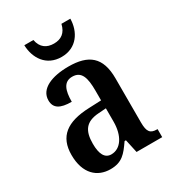

<svg xmlns="http://www.w3.org/2000/svg" viewBox="-183 -857 881 972"><g transform="rotate(-30 257.0 -371.0)"><path d="M246 -606C335 -606 379 -677 380 -752H328C317 -704 288 -684 246 -684C204 -684 173 -704 164 -752H111C113 -677 156 -606 246 -606ZM176 10C244 10 270 -23 308 -78H316L333 0H483V-47H480C441 -47 427 -63 427 -118V-376C427 -501 367 -547 250 -547C153 -547 77 -516 77 -449C77 -403 109 -384 176 -384C176 -450 191 -493 241 -493C295 -493 308 -448 308 -373V-316L236 -313C105 -308 40 -259 40 -151C40 -41 100 10 176 10ZM217 -53C179 -53 162 -87 162 -146C162 -222 188 -261 266 -266L309 -269V-191C309 -110 273 -53 217 -53Z"/></g></svg>

Font: Noto Serif Bengali Condensed
Style: Regular
Weight: 400
Width: 3
Designer: Juan Bruce, Universal Thirst, Indian Type Foundry and the Monotype Design Team.
Foundry: Monotype Imaging Inc.
Version: Version 2.003